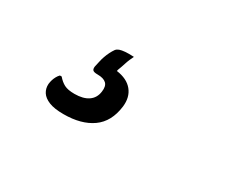

<svg xmlns="http://www.w3.org/2000/svg" viewBox="-51 -182 701 575"><g transform="rotate(30 300.0 105.0)"><path d="M285 -21Q282 -15 278.5 -7Q275 1 272.5 9Q270 17 267.5 24Q265 31 263 36L262 41Q299 46 317 68Q335 90 331 124Q324 180 286.5 206.5Q249 233 188 233Q156 233 137.5 225.5Q119 218 111 205.5Q103 193 104 177Q105 169 107 162.5Q109 156 112.5 149.5Q116 143 121 138H127Q138 151 150.5 157.5Q163 164 186 164Q216 164 233.5 152Q251 140 254 117Q257 97 247.5 88Q238 79 217 79Q205 79 201 75.5Q197 72 198 63Q200 55 202 45Q204 35 207.5 25Q211 15 215.5 6Q220 -3 225 -10Q229 -15 236 -17.5Q243 -20 255 -21Q267 -22 285 -21Z"/></g></svg>

Font: Rec Mono Duotone
Style: Italic
Weight: 400
Italic angle: -10°
Monospace: yes
Version: Version 1.085; ttfautohint (v1.8.4.7-5d5b)